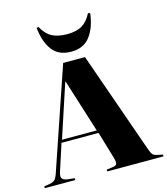

<svg xmlns="http://www.w3.org/2000/svg" viewBox="-148 -1099 1051 1206"><g transform="rotate(-15 378.0 -495.5)"><path d="M-8 0V-12L25 -17Q44 -20 57.5 -28.5Q71 -37 83 -73L307 -730H449L679 -76Q690 -43 699.5 -32.5Q709 -22 733 -18L764 -12V0H398V-12L436 -17Q459 -19 464 -30.5Q469 -42 460 -73L408 -248H167L111 -75Q101 -45 110 -32.5Q119 -20 144 -17L190 -12V0ZM175 -266H401L292 -612H289ZM376 -785Q293 -785 252.5 -840Q212 -895 203 -986L216 -988Q243 -938 281.5 -918Q320 -898 379 -898Q441 -898 477.5 -920.5Q514 -943 538 -991L552 -989Q541 -896 498.5 -840.5Q456 -785 376 -785Z"/></g></svg>

Font: Literata 72pt ExtraBold
Style: Regular
Weight: 800
Designer: Latin by Veronika Burian and Jose Scaglione. Greek by Irene Vlachou. Cyrillic by Vera Evstafieva.
Foundry: TypeTogether
Version: Version 3.002